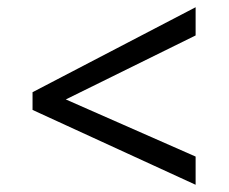

<svg xmlns="http://www.w3.org/2000/svg" viewBox="-20 -588 632 531"><path d="M70 -284V-333L521 -568V-490L162 -313L521 -155V-77Z"/></svg>

Font: oriya15
Style: Book
Weight: 400
Designer: Jelle Bosma - Monotype Design Team
Foundry: Monotype Imaging Inc.
Version: Version 2.003